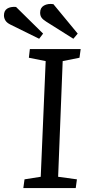

<svg xmlns="http://www.w3.org/2000/svg" viewBox="-66 -951 445 971"><path d="M165 -642 80 -659 85 -703H342L336 -659L251 -642L228 -57L323 -44L317 0H52L58 -44L140 -57ZM167 -842Q151 -852 144 -862Q137 -872 137 -887Q137 -912 156.5 -923Q176 -934 204 -930L327 -781L305 -755ZM-14 -827Q-32 -836 -39 -848Q-46 -860 -46 -873Q-46 -897 -29.5 -907.5Q-13 -918 15 -916L152 -781L132 -755Z"/></svg>

Font: Literata 18pt
Style: Italic
Weight: 400
Italic angle: -2°
Designer: Latin by Veronika Burian and Jose Scaglione. Greek by Irene Vlachou. Cyrillic by Vera Evstafieva
Foundry: TypeTogether
Version: Version 3.103;gftools[0.9.29]